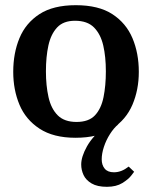

<svg xmlns="http://www.w3.org/2000/svg" viewBox="-20 -521 585 740"><path d="M392 199Q355 199 333 186Q311 173 302 153.5Q293 134 293 113Q293 83 315 43.5Q337 4 385 -35L436 -42Q419 -28 404 -4.5Q389 19 380.5 45Q372 71 372 93Q372 115 383.5 129Q395 143 419 143Q434 143 448 137.5Q462 132 476 121L497 141Q497 141 486 155.5Q475 170 451.5 184.5Q428 199 392 199ZM271 10Q186 10 132.5 -25Q79 -60 55 -117.5Q31 -175 31 -244Q31 -316 55 -374Q79 -432 132 -466.5Q185 -501 272 -501Q360 -501 413 -466.5Q466 -432 490.5 -374Q515 -316 515 -244Q515 -175 490.5 -117.5Q466 -60 412.5 -25Q359 10 271 10ZM275 -51Q322 -51 346 -76.5Q370 -102 379 -146.5Q388 -191 388 -246Q388 -302 378 -345.5Q368 -389 342.5 -415Q317 -441 269 -441Q224 -441 200 -415Q176 -389 166.5 -345.5Q157 -302 157 -246Q157 -191 167 -146.5Q177 -102 202.5 -76.5Q228 -51 275 -51Z"/></svg>

Font: Manuale SemiBold
Style: Regular
Weight: 600
Version: Version 1.002